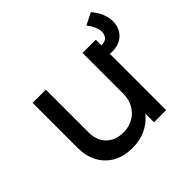

<svg xmlns="http://www.w3.org/2000/svg" viewBox="-153 -766 945 945"><g transform="rotate(-45 319.0 -294.0)"><path d="M267.5 15Q202 15 159.2 -11.5Q116.5 -38 95.5 -80.5Q74.5 -123 74.5 -171.5V-490H166.5V-191Q166.5 -137 199.2 -103.8Q232 -70.5 289.5 -70.5Q326.5 -70.5 356.5 -87.5Q386.5 -104.5 404.2 -135.2Q422 -166 422 -206.5V-490H514V0H429.5V-60Q399 -23 358.2 -4Q317.5 15 267.5 15ZM530 -391Q520 -391 509.2 -393Q498.5 -395 486.5 -397.5V-454.5Q503.5 -450.5 514 -450.5Q540 -450.5 551.8 -463.5Q563.5 -476.5 563.5 -496.5Q563.5 -512 555.5 -531.2Q547.5 -550.5 531 -572L592.5 -603Q616 -577 627.2 -548.5Q638.5 -520 638.5 -494.5Q638.5 -466 626 -442.5Q613.5 -419 589.2 -405Q565 -391 530 -391Z"/></g></svg>

Font: Geologica Cursive Light
Style: Regular
Weight: 300
Designer: Sindre Bremnes, Frode Helland
Foundry: Monokrom Skriftforlag AS
Version: Version 1.010;gftools[0.9.28]